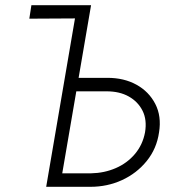

<svg xmlns="http://www.w3.org/2000/svg" viewBox="-20 -720 663 740"><path d="M248 -368H391Q441 -368 476.5 -348Q512 -328 529.5 -293Q547 -258 539 -210Q530 -162 500 -126.5Q470 -91 426 -72Q382 -53 331 -52H195L185 0H328Q394 0 450.5 -26Q507 -52 545.5 -99.5Q584 -147 593 -210Q603 -272 578.5 -319.5Q554 -367 506 -393.5Q458 -420 394 -420H258ZM269 -649 158 0H211L331 -700H101L93 -648Z"/></svg>

Font: Jost Light
Style: Italic
Weight: 300
Italic angle: -5°
Version: Version 3.710